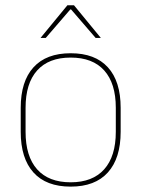

<svg xmlns="http://www.w3.org/2000/svg" viewBox="-20 -700 539 732"><path d="M249.5 11.5Q156 11.5 107.5 -42.5Q59 -96.5 59 -197.5V-289Q59 -390 107.8 -443.5Q156.5 -497 249.5 -497Q342.5 -497 391.2 -443.5Q440 -390 440 -289V-197.5Q440 -96.5 391.2 -42.5Q342.5 11.5 249.5 11.5ZM249.5 -5Q333 -5 377.2 -54.5Q421.5 -104 421.5 -197.5V-289Q421.5 -382 377.5 -431.2Q333.5 -480.5 249.5 -480.5Q165.5 -480.5 121.5 -431.2Q77.5 -382 77.5 -289V-197.5Q77.5 -104 121.5 -54.5Q165.5 -5 249.5 -5ZM237 -680H262L364 -556V-555.5H344.5L251 -664H248L154.5 -555.5H135V-556Z"/></svg>

Font: Anek Gujarati Medium Thin
Style: Regular
Weight: 250
Version: Version 1.003